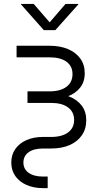

<svg xmlns="http://www.w3.org/2000/svg" viewBox="-20 -765 537 989"><path d="M202.6 204.1Q153.8 204.1 116.7 187.7Q79.6 171.4 58.8 141.6Q38.1 111.8 38.1 72.3Q38.1 32.7 58.6 2.9Q79.1 -26.9 116 -43.2Q152.8 -59.6 200.7 -59.6H243.2Q299.3 -59.6 330.6 -82.8Q361.8 -106 361.8 -147Q361.8 -188.5 330.6 -211.7Q299.3 -234.9 243.2 -234.9H121.6V-294.4H234.9Q291 -294.4 322.3 -317.9Q353.5 -341.3 353.5 -383.3Q353.5 -424.3 322.5 -447Q291.5 -469.7 234.9 -469.7H65.4V-529.3H234.9Q289.6 -529.3 330.1 -512.2Q370.6 -495.1 393.6 -463.6Q416.5 -432.1 416.5 -388.2Q416.5 -344.2 393.3 -314.2Q370.1 -284.2 329.3 -268.8Q288.6 -253.4 234.9 -253.4H121.6V-283.7H243.2Q296.4 -283.7 337.2 -267.6Q377.9 -251.5 401.1 -220.7Q424.3 -189.9 424.3 -146Q424.3 -101.1 401.9 -68.4Q379.4 -35.6 338.9 -17.8Q298.3 0 243.2 0H200.7Q153.8 0 127.2 19.3Q100.6 38.6 100.6 72.3Q100.6 106 127.7 125.2Q154.8 144.5 202.6 144.5H225.6V204.1ZM153.8 -744.6 235.8 -649.9 317.4 -744.6H383.8V-742.7L265.1 -609.9H205.6L87.9 -742.7V-744.6Z"/></svg>

Font: Inter 24pt Light
Style: Regular
Weight: 300
Designer: Rasmus Andersson
Foundry: rsms
Version: Version 4.001;git-66647c0bb